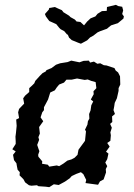

<svg xmlns="http://www.w3.org/2000/svg" viewBox="-20 -763 553 795"><path d="M184 12 169 10 139 8 133 4 110 6 100 4 84 -8 77 -21 61 -37 62 -50 53 -60 50 -75 48 -87 38 -100 34 -122 45 -136 31 -145 45 -167V-177L44 -197L46 -212L49 -242L47 -268L59 -274L55 -298L59 -312L80 -334L76 -356L84 -367L101 -382V-398L113 -409L122 -418L126 -428L145 -449L156 -460L169 -467L173 -473L193 -481L212 -495L229 -501L260 -506L275 -512L309 -505L326 -511L348 -512L353 -504L369 -508L383 -499L395 -501L410 -493L421 -492L454 -481L459 -471L469 -463L477 -447L478 -413L471 -398V-387L464 -356L455 -337L453 -323L450 -307L456 -291L444 -281L445 -258L436 -250L443 -234L437 -215L439 -203L437 -180L424 -171L434 -156L419 -135L429 -127L424 -104L416 -90L424 -75L418 -63L419 -49L409 -20L394 -12L386 2L349 -3L334 -5L337 -18L325 -42L315 -50L296 -43L277 -34L269 -25L249 -11L223 3L203 0ZM184 -73 215 -78 225 -75 243 -86 259 -98 276 -103 289 -110 301 -122 305 -143 310 -150 327 -173 332 -180 336 -219 332 -226 342 -247 344 -261 350 -272 349 -291 355 -306 358 -327 366 -343 356 -351 368 -373 367 -385 379 -398 376 -423 358 -428 343 -434 331 -432 299 -438 276 -433H255L245 -421L225 -413L215 -401L207 -389L188 -380L179 -351L170 -334L162 -319V-307L155 -298L148 -277L159 -261L142 -237L145 -210L139 -195L142 -184L134 -163L139 -148L143 -137L138 -122L139 -114L155 -95L154 -85L178 -81ZM315 -582 304 -586 277 -597 266 -607 261 -619 257 -621 246 -634 231 -642 225 -648 213 -663 202 -668 184 -676 170 -695 166 -705 182 -723 184 -730 207 -734 222 -727 236 -721 244 -711H245L266 -698L272 -692L290 -682L297 -674L313 -672L328 -658L341 -674L355 -687L375 -695L384 -706L402 -717L422 -718L423 -734L460 -743L469 -738L486 -735L490 -720L486 -705L493 -695L491 -686L468 -667L440 -658L430 -650L423 -644L395 -634L384 -629L366 -615L353 -608L341 -596Z"/></svg>

Font: Winky Rough
Style: Italic
Weight: 400
Italic angle: -8.97852°
Designer: Simon Atzbach
Foundry: typofactur
Version: Version 1.206